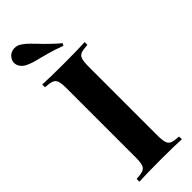

<svg xmlns="http://www.w3.org/2000/svg" viewBox="-306 -965 989 989"><g transform="rotate(-45 188.0 -471.0)"><path d="M343 -688Q309 -686 294 -680Q279 -674 273.5 -657Q268 -640 268 -602V-106Q268 -68 273.5 -51Q279 -34 294 -28Q309 -22 343 -20V0Q289 -3 192 -3Q85 -3 34 0V-20Q67 -22 82.5 -28Q98 -34 103.5 -51Q109 -68 109 -106V-602Q109 -640 103.5 -657Q98 -674 82.5 -680Q67 -686 34 -688V-708Q85 -705 192 -705Q289 -705 343 -708ZM160 -879Q210 -825 259 -784L252 -772Q204 -790 166.5 -800Q129 -810 122 -812Q99 -817 79 -823.5Q59 -830 44 -838Q28 -847 19 -860.5Q10 -874 10 -889Q10 -902 16 -912Q23 -926 36.5 -934Q50 -942 66 -942Q83 -942 97 -934Q112 -925 125 -913.5Q138 -902 160 -879Z"/></g></svg>

Font: Playfair Display SC
Style: Bold
Weight: 700
Designer: Claus Eggers Sørensen
Foundry: Claus Eggers Sørensen
Version: Version 1.200; ttfautohint (v1.6)